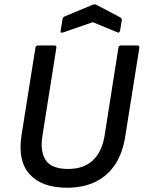

<svg xmlns="http://www.w3.org/2000/svg" viewBox="-20 -868 674 900"><path d="M294 12Q177 12 119.5 -50.5Q62 -113 81 -235L146 -644Q148 -655 158 -655H235Q246 -655 244 -643L179 -232Q167 -158 194.5 -117Q222 -76 300 -76Q372 -76 415.5 -116.5Q459 -157 471 -237L535 -644Q537 -655 547 -655H624Q635 -655 633 -643L567 -228Q555 -151 520 -97.5Q485 -44 428 -16Q371 12 294 12ZM276 -716Q270 -714 266.5 -715.5Q263 -717 264 -722L273 -778Q276 -789 283 -791L415 -846Q423 -849 431 -846L543 -787Q552 -781 551 -773L543 -725Q540 -711 529 -717L415 -764Z"/></svg>

Font: Sofia Sans SemiBold
Style: Italic
Weight: 600
Italic angle: -9°
Designer: Botio Nikoltchev, Ani Petrova
Foundry: lettersoup
Version: Version 4.100-B